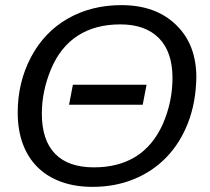

<svg xmlns="http://www.w3.org/2000/svg" viewBox="-20 -718 818 748"><path d="M264 -388H551L536 -310H249ZM453 -698Q587 -698 666 -621Q745 -545 745 -416Q743 -318 712.5 -239.5Q682 -161 628.5 -105.5Q575 -50 501.5 -20Q428 10 341 10Q272 10 217.5 -10Q163 -30 125.5 -67.5Q88 -105 68.5 -158.5Q49 -212 49 -280Q49 -396 100 -494Q152 -593 244 -645.5Q336 -698 453 -698ZM449 -623Q351 -623 283 -579Q215 -535 179 -449Q143 -363 143 -275Q143 -172 194.5 -119Q246 -66 346 -66Q441 -66 509 -108Q576 -150 614 -234Q652 -321 652 -414Q652 -516 599 -569.5Q546 -623 449 -623Z"/></svg>

Font: Libra Sans Modern
Style: Italic
Weight: 400
Italic angle: -12°
Foundry: Stefan Peev, Context Ltd
Version: Version 1.000